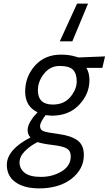

<svg xmlns="http://www.w3.org/2000/svg" viewBox="-20 -814 605 1069"><path d="M273.9 -231.9Q336.9 -231.9 372.1 -274.4Q407.2 -316.9 407.2 -360.8Q407.2 -404.8 386.2 -425.8Q365.2 -446.8 312.5 -446.8Q259.8 -446.8 225.6 -404.3Q191.4 -361.8 190.9 -312Q190.9 -231.9 273.9 -231.9ZM208.5 170.9Q272 170.9 323.2 140.1Q374 109.4 374 56.2Q374 26.4 352.5 13.2Q331.1 0 272.9 -6.8Q214.8 -13.7 189 -22.9Q148.9 -2.9 119.1 26.9Q88.9 56.6 88.9 90.8Q88.9 125 117.2 147.9Q145.5 170.9 208.5 170.9ZM196.8 234.9Q113.8 234.4 65.9 200.2Q18.1 166 18.1 104Q18.1 19 149.9 -48.8Q133.8 -64.9 133.8 -88.4Q133.8 -111.3 147.9 -135.7Q162.1 -160.2 175.8 -173.8L189 -189Q120.1 -221.2 120.1 -304.2Q120.1 -387.2 174.8 -448.7Q230 -510.3 320.8 -509.8Q366.7 -509.8 403.8 -498L417 -494.1L564.9 -500L549.8 -436H460.9Q478 -408.2 478 -367.2Q478 -292 421.4 -231Q364.7 -169.9 267.1 -169.9L233.9 -172.9Q203.1 -132.8 203.1 -111.8Q203.1 -90.8 222.2 -83.5Q241.2 -76.2 308.1 -67.4Q375 -58.6 411.1 -32.7Q447.3 -6.3 446.8 49.8Q446.8 127 378.4 181.2Q309.6 234.9 196.8 234.9ZM409.2 -793.9H470.2L382.8 -584H313Z"/></svg>

Font: TitilliumWeb-Italic
Style: Italic
Weight: 400
Italic angle: -13°
Version: Version 1.001;PS 57.000;hotconv 1.0.70;makeotf.lib2.5.55311